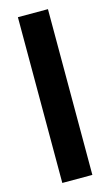

<svg xmlns="http://www.w3.org/2000/svg" viewBox="-115 -771 466 814"><g transform="rotate(-15 118.5 -364.0)"><path d="M184.6 -727.5V0H52.7V-727.5Z"/></g></svg>

Font: Inter Tight SemiBold
Style: Regular
Weight: 600
Designer: Rasmus Andersson
Foundry: rsms
Version: Version 3.004; ttfautohint (v1.8.4.7-5d5b)